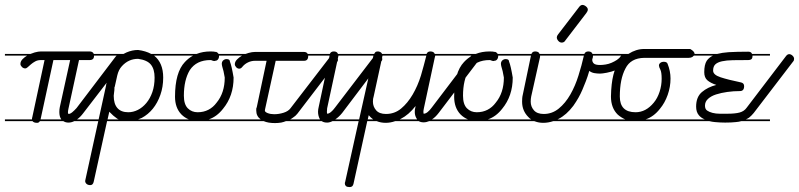

<svg xmlns="http://www.w3.org/2000/svg" viewBox="-20 -506 3246 780"><path d="M385 -280H362V-279Q362 -262 344 -262H301L258 -64Q256 -55 256 -49Q256 -47 258 -43Q265 -43 273.5 -50Q282 -57 291 -67L449 -275Q455 -283 462 -283Q469 -283 475.5 -277.5Q482 -272 482 -266Q482 -258 478 -254L318 -46Q306 -30 293 -21H385V-14H282Q270 -8 258 -8Q246 -8 237 -14H142Q138 -7 131 -7Q117 -7 112 -14H0V-21H110V-23Q110 -28 111 -29L161 -262H146Q133 -262 123 -256.5Q113 -251 105.5 -244.5Q98 -238 92.5 -233Q87 -228 83 -228Q75 -228 69 -234Q63 -240 63 -246Q63 -257 72 -266Q80 -274 90 -280H0V-287H104Q112 -290 121 -293Q136 -297 146 -297H344Q357 -297 361 -287H385ZM197 -262 145 -22V-21H229Q221 -32 221 -51Q221 -62 223 -71L265 -262Z M691 -280H606Q643 -251 643 -191Q643 -153 631.5 -120.5Q620 -88 601 -64.5Q582 -41 556 -27Q549 -24 541 -21H691V-14H508H501H415L361 231Q358 246 347 246Q337 246 331.5 241Q326 236 326 229Q326 226 327 224L411 -159V-161Q418 -191 427 -219.5Q436 -248 454 -266Q462 -274 471 -280H385V-287H482L494 -293Q517 -303 541 -303Q572 -299 594 -287H691ZM446 -153 445 -152V-150Q445 -139 443.5 -130.5Q442 -122 442 -117Q442 -84 457 -67Q472 -50 501 -50Q521 -50 540 -59.5Q559 -69 574.5 -87.5Q590 -106 599 -132Q608 -158 608 -191Q608 -225 593 -243.5Q578 -262 541 -267Q502 -267 475 -237Q462 -223 456.5 -200Q451 -177 446 -153ZM456 -24Q440 -35 424 -52L417 -21H462Q459 -22 456 -24Z M953 -280H870Q870 -270 865.5 -264.5Q861 -259 854 -259Q852 -258 851 -258Q848 -258 845 -259Q839 -262 835 -262Q778 -262 751 -221Q727 -181 727 -117Q727 -82 743 -66Q759 -50 783 -50Q807 -50 826.5 -60Q846 -70 860 -89Q893 -129 893 -191L888 -217Q885 -228 883 -235Q881 -242 881 -248Q881 -254 885 -259Q892 -266 900 -266Q914 -266 914 -256Q921 -239 929 -191Q929 -116 886 -64Q861 -32 828 -21H953V-14H793H787H780H691V-21H747Q730 -28 717 -41Q691 -68 691 -113Q691 -212 731 -254Q746 -270 764 -280H691V-287H779Q804 -297 835 -297H836Q848 -297 857 -295H859Q865 -292 868 -287H953Z M1254 -14H1142Q1132 -10 1122 -8Q1109 -6 1097 -6Q1069 -6 1051 -14H868V-21H1039Q1021 -34 1021 -57V-63Q1021 -67 1023 -70L1063 -259H1016Q1001 -259 987.5 -252.5Q974 -246 965 -235Q959 -227 952 -227Q945 -227 939.5 -233Q934 -239 934 -245Q934 -255 942.5 -264Q951 -273 963 -280H868V-287H978Q984 -289 990 -291Q1004 -295 1016 -295H1215Q1226 -295 1230 -287H1254V-280H1232V-278Q1232 -259 1215 -259H1100L1057 -63L1056 -57Q1056 -51 1067.5 -46.5Q1079 -42 1094 -42Q1113 -42 1132 -48Q1151 -54 1160 -66L1320 -274Q1325 -282 1333 -282Q1341 -282 1347 -276Q1353 -270 1353 -263Q1353 -257 1348 -253L1188 -44Q1181 -35 1170 -28Q1165 -24 1159 -21H1254Z M1431 -280H1355Q1355 -279 1354.5 -277.5Q1354 -276 1354 -275L1309 -66Q1308 -57 1308 -51Q1308 -48 1309 -44Q1316 -44 1324.5 -51Q1333 -58 1341 -69L1500 -277Q1506 -285 1513 -285Q1520 -285 1526.5 -279Q1533 -273 1533 -266Q1533 -260 1528 -256L1370 -47Q1356 -30 1342 -21H1431V-14H1331Q1319 -8 1309 -8Q1295 -8 1287 -14H1254V-21H1280Q1272 -35 1272 -52Q1272 -61 1275 -73L1319 -280H1254V-287H1320Q1324 -297 1336 -297Q1345 -297 1350 -292Q1352 -289 1353 -287H1431Z M1825 -14H1724Q1712 -9 1701 -9Q1689 -9 1681 -14H1586Q1566 -7 1547 -7Q1527 -7 1510 -14H1472L1416 241Q1413 254 1401 254Q1390 254 1385.5 250Q1381 246 1381 240Q1381 234 1382 234L1437 -14H1431V-21H1439L1497 -280H1431V-287H1500Q1502 -290 1504 -293Q1507 -297 1514 -297H1517Q1529 -295 1532 -287H1713Q1717 -297 1728 -297Q1738 -297 1743 -292Q1745 -290 1746 -287H1825V-280H1748V-279Q1748 -278 1747 -275Q1746 -272 1746 -271L1702 -66Q1700 -57 1700 -51Q1700 -48 1701 -44Q1709 -44 1717.5 -51Q1726 -58 1734 -69L1892 -277Q1899 -285 1906 -285Q1913 -285 1919 -279Q1925 -273 1925 -266Q1925 -260 1921 -256L1762 -47Q1749 -30 1735 -21H1825ZM1533 -277Q1533 -276 1533 -275L1498 -114Q1495 -106 1495 -93Q1495 -73 1508 -58Q1521 -43 1548 -43Q1583 -43 1609.5 -65Q1636 -87 1656.5 -122Q1677 -157 1690 -199Q1702 -240 1712 -280H1534Q1534 -279 1533 -277ZM1674 -22Q1665 -35 1665 -51Q1665 -55 1665.5 -60.5Q1666 -66 1668 -73V-75Q1641 -40 1608 -23Q1606 -22 1604 -21H1674ZM1478 -38 1474 -21H1496Q1486 -28 1478 -38Z M2087 -280H2004Q2004 -270 1999.5 -264.5Q1995 -259 1988 -259Q1986 -258 1985 -258Q1982 -258 1979 -259Q1973 -262 1969 -262Q1912 -262 1885 -221Q1861 -181 1861 -117Q1861 -82 1877 -66Q1893 -50 1917 -50Q1941 -50 1960.5 -60Q1980 -70 1994 -89Q2027 -129 2027 -191L2022 -217Q2019 -228 2017 -235Q2015 -242 2015 -248Q2015 -254 2019 -259Q2026 -266 2034 -266Q2048 -266 2048 -256Q2055 -239 2063 -191Q2063 -116 2020 -64Q1995 -32 1962 -21H2087V-14H1927H1921H1914H1825V-21H1881Q1864 -28 1851 -41Q1825 -68 1825 -113Q1825 -212 1865 -254Q1880 -270 1898 -280H1825V-287H1913Q1938 -297 1969 -297H1970Q1982 -297 1991 -295H1993Q1999 -292 2002 -287H2087Z M2451 -280H2389Q2389 -273 2387.5 -269.5Q2386 -266 2386 -263Q2386 -254 2392.5 -248Q2399 -242 2418 -242Q2428 -242 2440.5 -244Q2453 -246 2464.5 -251Q2476 -256 2486 -262.5Q2496 -269 2501 -277Q2507 -285 2514 -285Q2520 -285 2526.5 -279Q2533 -273 2533 -267Q2533 -253 2518.5 -241.5Q2504 -230 2484 -222Q2464 -214 2445 -210.5Q2426 -207 2418 -207Q2406 -207 2394.5 -209Q2383 -211 2374 -218Q2367 -194 2360 -176Q2353 -158 2346 -141.5Q2339 -125 2330 -109Q2321 -93 2309 -76Q2281 -39 2249 -23Q2247 -22 2245 -21H2451V-14H2228Q2207 -7 2187 -7Q2169 -7 2153 -13L2150 -14H2087V-21H2138Q2131 -25 2126 -31Q2114 -43 2107.5 -58.5Q2101 -74 2101 -93Q2101 -100 2101.5 -107Q2102 -114 2104 -122L2137 -280H2087V-287H2139Q2143 -297 2154 -297Q2164 -297 2169 -292Q2171 -289 2172 -287H2354Q2358 -297 2370 -297Q2379 -297 2384 -292Q2386 -289 2387 -287H2451ZM2174 -275 2138 -114Q2136 -104 2136 -93Q2136 -73 2149 -58Q2162 -43 2189 -43Q2223 -43 2250 -65Q2277 -87 2297 -122Q2317 -157 2330 -199Q2343 -240 2352 -280H2174ZM2277 -342Q2272 -333 2262 -333Q2254 -333 2248 -340Q2242 -347 2242 -354Q2242 -360 2247 -366L2333 -478Q2336 -482 2339.5 -484Q2343 -486 2346 -486Q2353 -486 2360.5 -480Q2368 -474 2368 -467Q2368 -461 2362 -453Z M2786 -14H2568H2562H2451V-21H2520Q2504 -28 2490 -40Q2462 -67 2462 -114Q2464 -220 2498 -256Q2510 -270 2523 -280H2451V-287H2533Q2564 -307 2597 -307H2784Q2802 -297 2802 -286Q2796 -271 2778 -271H2597Q2542 -270 2521 -228Q2498 -185 2498 -114Q2498 -50 2562 -50Q2604 -50 2636 -89Q2651 -107 2659.5 -133Q2668 -159 2668 -186Q2668 -213 2662.5 -223.5Q2657 -234 2657 -240Q2657 -246 2662.5 -250.5Q2668 -255 2677 -255Q2689 -255 2692 -247Q2704 -217 2704 -187Q2704 -153 2692.5 -120.5Q2681 -88 2661 -64Q2636 -32 2603 -21H2786Z M3108 -280H3037V-279Q3037 -269 3032.5 -265.5Q3028 -262 3020 -262Q2984 -262 2957.5 -261.5Q2931 -261 2913 -257Q2895 -253 2886 -244.5Q2877 -236 2877 -219Q2877 -202 2907.5 -192Q2938 -182 2991 -171Q3003 -168 3003 -156Q3003 -136 2986 -136Q2960 -136 2935 -132.5Q2910 -129 2889.5 -122.5Q2869 -116 2856.5 -104.5Q2844 -93 2844 -77Q2844 -63 2852.5 -57Q2861 -51 2874.5 -47.5Q2888 -44 2904 -44H2935Q2967 -44 2985 -49Q3003 -54 3013 -68L3173 -278Q3179 -286 3186 -286Q3193 -286 3199.5 -280Q3206 -274 3206 -267Q3206 -260 3202 -256L3042 -47Q3033 -36 3023 -28Q3017 -24 3010 -21H3108V-14H2992Q2982 -11 2969 -10Q2951 -8 2926 -8Q2906 -8 2885 -10Q2873 -11 2861 -14H2786V-21H2843Q2828 -27 2819 -38Q2808 -51 2808 -73Q2808 -112 2831.5 -132Q2855 -152 2890 -161Q2866 -169 2853.5 -180Q2841 -191 2841 -213Q2841 -243 2851 -259Q2860 -272 2876 -280H2786V-287H2894Q2913 -292 2940 -294Q2974 -296 3020 -296Q3032 -296 3035 -287H3108Z"/></svg>

Font: Gruenewald VA 3. Klasse
Style: Regular
Weight: 400
Designer: Peter Wiegel
Foundry: Peter Wiegel, nach dem Schriftentwurf von Dr. H. Gr¸newald
Version: Version 0.007